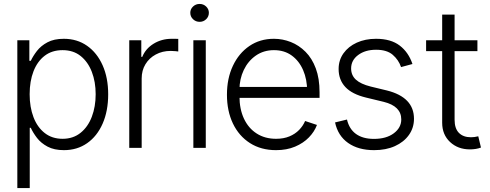

<svg xmlns="http://www.w3.org/2000/svg" viewBox="-20 -750 2486 974"><path d="M67.9 204.1V-545.9H128.9V-441.4H136.2Q147.5 -465.8 167.5 -491.7Q187.5 -517.6 220.7 -535.4Q253.9 -553.2 303.7 -553.2Q371.1 -553.2 421.6 -517.8Q472.2 -482.4 500.5 -418.9Q528.8 -355.5 528.8 -271.5Q528.8 -187 500.7 -123Q472.7 -59.1 422.1 -23.7Q371.6 11.7 304.2 11.7Q254.9 11.7 221.4 -6.1Q188 -23.9 167.7 -50.3Q147.5 -76.7 136.2 -101.6H130.9V204.1ZM297.4 -45.9Q351.1 -45.9 388.7 -76.2Q426.3 -106.4 445.8 -157.7Q465.3 -209 465.3 -272Q465.3 -335 445.8 -385.5Q426.3 -436 389.2 -465.8Q352.1 -495.6 297.4 -495.6Q243.7 -495.6 206.5 -467Q169.4 -438.5 149.9 -388.2Q130.4 -337.9 130.4 -272Q130.4 -206.5 149.9 -155.5Q169.4 -104.5 206.8 -75.2Q244.1 -45.9 297.4 -45.9Z M635.7 0V-545.9H696.8V-461.4H701.7Q718.3 -502.9 759 -528.1Q799.8 -553.2 851.1 -553.2Q858.9 -553.2 868.4 -553.2Q877.9 -553.2 884.3 -552.7V-488.8Q880.4 -489.3 869.6 -490.5Q858.9 -491.7 845.7 -491.7Q803.7 -491.7 770.3 -473.6Q736.8 -455.6 717.8 -424.1Q698.7 -392.6 698.7 -352.1V0Z M960.9 0V-545.9H1023.9V0ZM992.7 -639.2Q973.1 -639.2 959.2 -652.6Q945.3 -666 945.3 -685.1Q945.3 -703.6 959.2 -716.8Q973.1 -730 992.7 -730Q1012.2 -730 1025.9 -716.8Q1039.6 -703.6 1039.6 -685.1Q1039.6 -666 1025.9 -652.6Q1012.2 -639.2 992.7 -639.2Z M1380.4 11.7Q1304.2 11.7 1248 -24.2Q1191.9 -60.1 1161.6 -123.5Q1131.3 -187 1131.3 -269.5Q1131.3 -352.1 1161.4 -416Q1191.4 -480 1245.1 -516.6Q1298.8 -553.2 1369.6 -553.2Q1413.6 -553.2 1455.1 -536.9Q1496.6 -520.5 1529.8 -487.3Q1563 -454.1 1582 -403.1Q1601.1 -352.1 1601.1 -281.7V-253.4H1174.8V-309.1H1566.9L1538.1 -287.6Q1538.1 -347.2 1517.8 -394Q1497.6 -440.9 1460 -468.3Q1422.4 -495.6 1369.6 -495.6Q1317.4 -495.6 1277.8 -468Q1238.3 -440.4 1216.6 -394.8Q1194.8 -349.1 1194.8 -294.9V-262.2Q1194.8 -196.8 1217.5 -148.2Q1240.2 -99.6 1282 -72.8Q1323.7 -45.9 1380.4 -45.9Q1418.9 -45.9 1448.2 -58.1Q1477.5 -70.3 1497.6 -91.1Q1517.6 -111.8 1527.8 -136.2L1587.9 -116.2Q1575.2 -82 1547.1 -53Q1519 -23.9 1476.8 -6.1Q1434.6 11.7 1380.4 11.7Z M2072.3 -425.3 2014.6 -409.7Q2002 -446.3 1972.4 -471.9Q1942.9 -497.6 1887.7 -497.6Q1832.5 -497.6 1796.9 -470.9Q1761.2 -444.3 1761.2 -402.8Q1761.2 -368.2 1785.4 -345.9Q1809.6 -323.7 1860.4 -311L1942.9 -291Q2011.2 -273.9 2045.7 -238Q2080.1 -202.1 2080.1 -147.5Q2080.1 -101.6 2054.4 -65.4Q2028.8 -29.3 1983.4 -8.8Q1938 11.7 1877.9 11.7Q1797.9 11.7 1746.1 -24.7Q1694.3 -61 1679.7 -128.9L1740.2 -143.6Q1751.5 -95.2 1786.1 -70.3Q1820.8 -45.4 1877 -45.4Q1939.5 -45.4 1977.5 -73.7Q2015.6 -102.1 2015.6 -144Q2015.6 -211.4 1926.3 -233.4L1837.4 -254.9Q1766.1 -272 1731.9 -308.6Q1697.8 -345.2 1697.8 -399.9Q1697.8 -444.8 1722.4 -479.5Q1747.1 -514.2 1790 -533.7Q1833 -553.2 1887.7 -553.2Q1962.9 -553.2 2007.8 -518.8Q2052.7 -484.4 2072.3 -425.3Z M2401.9 -545.9V-490.7H2141.6V-545.9ZM2223.1 -675.8H2286.1V-142.6Q2286.1 -98.1 2308.1 -75.9Q2330.1 -53.7 2369.1 -53.7Q2377.9 -53.7 2387 -54.9Q2396 -56.2 2406.2 -58.6L2419.9 -1.5Q2408.7 2.9 2394 5.4Q2379.4 7.8 2363.8 7.8Q2303.2 7.8 2263.2 -29.5Q2223.1 -66.9 2223.1 -127.4Z"/></svg>

Font: Inter Tight Light
Style: Regular
Weight: 300
Designer: Rasmus Andersson
Foundry: rsms
Version: Version 3.004